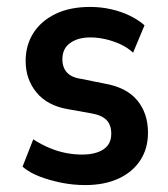

<svg xmlns="http://www.w3.org/2000/svg" viewBox="-20 -524 486 554"><path d="M226 10Q190 10 156 3Q122 -4 93.5 -15Q65 -26 45 -43L76 -122Q99 -107 123 -97Q147 -87 170.5 -82.5Q194 -78 216 -78Q256 -78 278.5 -93Q301 -108 301 -138Q301 -164 287 -178Q273 -192 243 -197L176 -209Q117 -219 85.5 -257Q54 -295 54 -348Q54 -394 76.5 -429Q99 -464 140.5 -484Q182 -504 240 -504Q271 -504 300 -497.5Q329 -491 354 -479Q379 -467 397 -451L364 -372Q348 -387 327 -396.5Q306 -406 284 -411Q262 -416 241 -416Q205 -416 182.5 -400Q160 -384 160 -353Q160 -329 173.5 -314.5Q187 -300 216 -296L281 -283Q345 -272 376 -234.5Q407 -197 407 -141Q407 -95 384.5 -61Q362 -27 321.5 -8.5Q281 10 226 10Z"/></svg>

Font: Nunito Sans 10pt Condensed
Style: Bold
Weight: 700
Width: 3
Designer: Vernon Adams
Foundry: Vernon Adams
Version: Version 3.101;gftools[0.9.27]